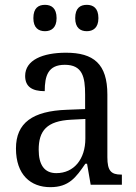

<svg xmlns="http://www.w3.org/2000/svg" viewBox="-20 -764 563 794"><path d="M339 -635C365 -635 387 -649 387 -689C387 -731 365 -744 339 -744C312 -744 291 -731 291 -689C291 -649 312 -635 339 -635ZM166 -635C192 -635 214 -649 214 -689C214 -731 192 -744 166 -744C139 -744 118 -731 118 -689C118 -649 139 -635 166 -635ZM188 10C265 10 294 -30 333 -87H340L355 0H484V-42H481C439 -42 424 -58 424 -114V-373C424 -500 367 -546 253 -546C157 -546 84 -516 84 -450C84 -406 112 -387 165 -387C165 -451 179 -496 248 -496C321 -496 332 -446 332 -373V-313L256 -310C115 -305 46 -256 46 -150C46 -41 107 10 188 10ZM213 -48C163 -48 140 -83 140 -145C140 -223 173 -264 275 -269L333 -272V-191C333 -106 286 -48 213 -48Z"/></svg>

Font: Noto Serif Georgian SemiCondensed
Style: Regular
Weight: 400
Width: 4
Designer: Monotype Design Team, Akaki Razmadze
Foundry: Google LLC
Version: Version 2.003